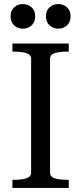

<svg xmlns="http://www.w3.org/2000/svg" viewBox="-20 -924 398 944"><path d="M153 -844Q153 -816 135.5 -799.5Q118 -783 92 -783Q67 -783 49.5 -799.5Q32 -816 32 -844Q32 -872 49.5 -888Q67 -904 92 -904Q118 -904 135.5 -888Q153 -872 153 -844ZM327 -844Q327 -816 309.5 -799.5Q292 -783 267 -783Q241 -783 223.5 -799.5Q206 -816 206 -844Q206 -872 223.5 -888Q241 -904 267 -904Q292 -904 309.5 -888Q327 -872 327 -844ZM133 -76V-634Q133 -656 109 -663Q85 -670 50 -670H41V-710H318V-670H309Q274 -670 250 -663Q226 -656 226 -634V-76Q226 -54 250 -47Q274 -40 309 -40H318V0H41V-40H50Q85 -40 109 -47Q133 -54 133 -76Z"/></svg>

Font: Roboto Serif 72pt
Style: Regular
Weight: 400
Designer: Greg Gazdowicz
Foundry: Commercial Type
Version: Version 1.008